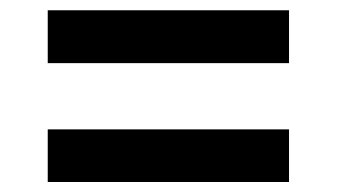

<svg xmlns="http://www.w3.org/2000/svg" viewBox="-20 -530 656 374"><path d="M73 -407V-510H543V-407ZM73 -175.5V-278H543V-175.5Z"/></svg>

Font: Overpass Mono SemiBold
Style: Regular
Weight: 600
Monospace: yes
Designer: Delve Withrington, Dave Bailey
Foundry: Delve Fonts LLC
Version: Version 4.000